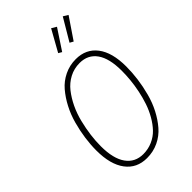

<svg xmlns="http://www.w3.org/2000/svg" viewBox="-275 -1017 1120 1120"><g transform="rotate(-45 285.5 -456.5)"><path d="M477.1 -922.9 506.8 -904.8 418 -773.9 396 -786.1ZM379.9 -921.9 410.2 -903.8 327.1 -777.8 306.2 -790ZM354 -692.9Q438 -692.9 485.1 -631.3Q532.2 -569.8 532.2 -454.1Q532.2 -404.8 525.4 -353.8Q518.6 -302.7 504.6 -250Q490.7 -197.3 466.8 -151.1Q442.9 -105 411.6 -68.6Q380.4 -32.2 336.2 -11.2Q292 9.8 240.2 9.8Q156.2 9.8 109.1 -53Q62 -115.7 62 -231Q62 -278.8 69.1 -329.6Q76.2 -380.4 90.6 -432.9Q105 -485.4 129.2 -531.5Q153.3 -577.6 184.3 -614Q215.3 -650.4 259.3 -671.6Q303.2 -692.9 354 -692.9ZM354 -661.1Q308.1 -661.1 269.3 -640.6Q230.5 -620.1 203.1 -585.2Q175.8 -550.3 155 -506.8Q134.3 -463.4 122.1 -414.1Q109.9 -364.7 104 -318.6Q98.1 -272.5 98.1 -230Q98.1 -127.9 135.7 -75Q173.3 -22 241.2 -22Q281.7 -22 317.1 -37.6Q352.5 -53.2 377.9 -79.8Q403.3 -106.4 424.1 -142.6Q444.8 -178.7 458 -217.8Q471.2 -256.8 480 -299.6Q488.8 -342.3 492.4 -380.9Q496.1 -419.4 496.1 -455.1Q496.1 -557.1 459.2 -609.1Q422.4 -661.1 354 -661.1Z"/></g></svg>

Font: Fira Sans Compressed UltraLight
Style: Italic
Weight: 200
Width: 3
Italic angle: -8°
Designer: Carrois Corporate & Edenspiekermann AG
Foundry: Carrois Corporate GbR & Edenspiekermann AG
Version: Version 4.203;PS 004.203;hotconv 1.0.88;makeotf.lib2.5.64775